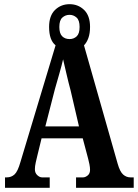

<svg xmlns="http://www.w3.org/2000/svg" viewBox="-20 -899 660 919"><path d="M4 0V-50H13Q34 -50 49.5 -64Q65 -78 78 -124L246 -682Q215 -707 215 -770Q215 -824 243.5 -851.5Q272 -879 313 -879Q354 -879 382.5 -851.5Q411 -824 411 -770Q411 -739 403 -717Q395 -695 382 -682L543 -116Q554 -77 569.5 -63.5Q585 -50 604 -50H620V0H344V-50H378Q388 -50 399.5 -59Q411 -68 411 -86Q411 -98 408 -113Q405 -128 402 -139L376 -237H179L158 -151Q155 -139 151 -121Q147 -103 147 -89Q147 -71 158.5 -60.5Q170 -50 181 -50H218V0ZM313 -712Q333 -712 347 -725Q361 -738 361 -770Q361 -802 346.5 -815Q332 -828 313 -828Q293 -828 278.5 -815Q264 -802 264 -770Q264 -739 277.5 -725.5Q291 -712 313 -712ZM197 -294H358L318 -466Q308 -503 298.5 -544Q289 -585 282 -615Q276 -588 264 -546.5Q252 -505 243 -473Z"/></svg>

Font: Noto Serif Hebrew ExtraCondensed
Style: Bold
Weight: 700
Width: 2
Designer: Monotype Design Team
Foundry: Monotype Imaging Inc.
Version: Version 2.004; ttfautohint (v1.8.4.7-5d5b)